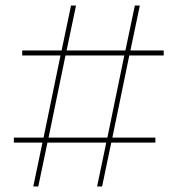

<svg xmlns="http://www.w3.org/2000/svg" viewBox="-20 -677 640 692"><path d="M100 -5 133 -163H30V-181H137L198 -477H60V-495H202L236 -657H254L220 -495H432L466 -657H484L450 -495H570V-477H446L385 -181H540V-163H381L348 -5H330L363 -163H151L118 -5ZM155 -181H367L428 -477H216Z"/></svg>

Font: Grandiflora One
Style: Regular
Weight: 400
Designer: Haesung Cho
Foundry: JAMO
Version: Version 1.000; ttfautohint (v1.8.4.7-5d5b);gftools[0.9.28]